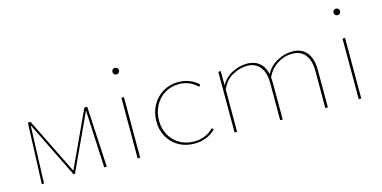

<svg xmlns="http://www.w3.org/2000/svg" viewBox="-63 -923 2476 1244"><g transform="rotate(-15 1175.0 -301.0)"><path d="M512 0 493 -386 318 -9H308L122 -387L108 0H93L109 -408H127L313 -31L488 -408H507L529 0Z M723 -583Q723 -593 729 -599Q735 -605 745 -605Q754 -605 760.5 -599Q767 -593 767 -583Q767 -574 760.5 -567.5Q754 -561 745 -561Q735 -561 729 -567.5Q723 -574 723 -583ZM736 -406 753 -407V0H736Z M915 -199Q915 -258 941.5 -306.5Q968 -355 1014 -382.5Q1060 -410 1117 -410Q1195 -410 1252 -358L1241 -345Q1190 -396 1117 -396Q1064 -396 1022 -370Q980 -344 956.5 -299.5Q933 -255 933 -200Q933 -145 957.5 -102Q982 -59 1024 -35Q1066 -11 1119 -11Q1158 -11 1192 -25Q1226 -39 1250 -65L1261 -54Q1234 -26 1197 -11.5Q1160 3 1118 3Q1060 3 1014 -22.5Q968 -48 941.5 -94.5Q915 -141 915 -199Z M2012 -251V0H1995V-249Q1995 -319 1965 -357.5Q1935 -396 1878 -396Q1823 -396 1776 -365Q1729 -334 1707 -283Q1709 -263 1709 -251V0H1692V-249Q1692 -319 1661.5 -357.5Q1631 -396 1574 -396Q1525 -396 1475.5 -368Q1426 -340 1403 -283V0H1386V-406L1402 -408L1403 -311Q1430 -361 1479.5 -385.5Q1529 -410 1578 -410Q1628 -410 1660.5 -383Q1693 -356 1704 -306Q1727 -353 1776.5 -381.5Q1826 -410 1883 -410Q1945 -410 1978.5 -368.5Q2012 -327 2012 -251Z M2206 -583Q2206 -593 2212 -599Q2218 -605 2228 -605Q2237 -605 2243.5 -599Q2250 -593 2250 -583Q2250 -574 2243.5 -567.5Q2237 -561 2228 -561Q2218 -561 2212 -567.5Q2206 -574 2206 -583ZM2219 -406 2236 -407V0H2219Z"/></g></svg>

Font: Ysabeau Infant Thin
Style: Regular
Weight: 200
Designer: Christian Thalmann (Catharsis Fonts)
Version: Version 0.003